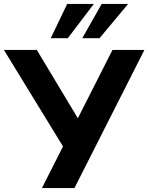

<svg xmlns="http://www.w3.org/2000/svg" viewBox="-39 -960 757 980"><path d="M175 0 296 -239 294 -194 -19 -705H149L367 -342H351L535 -705H698L341 0ZM220 -765 304 -940H440L307 -765ZM381 -765 480 -940H615L469 -765Z"/></svg>

Font: Nunito Sans 10pt ExtraBold
Style: Regular
Weight: 800
Designer: Vernon Adams
Foundry: Vernon Adams
Version: Version 3.101;gftools[0.9.27]